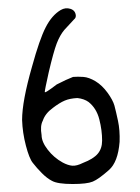

<svg xmlns="http://www.w3.org/2000/svg" viewBox="-20 -551 344 471"><path d="M128.9 -526.4Q140.6 -533.2 152.8 -529.3Q165 -525.4 166 -512.7Q166 -506.8 162.1 -503.9Q152.3 -493.2 137.7 -477.5Q127 -464.8 119.1 -444.3Q111.3 -423.8 99.6 -374Q89.8 -330.1 89.8 -325.2Q89.8 -321.3 119.1 -343.8Q143.6 -356.4 159.2 -362.3Q170.9 -363.3 184.6 -362.3Q198.2 -361.3 214.4 -351.6Q230.5 -341.8 243.7 -323.7Q256.8 -305.7 260.7 -292Q264.6 -277.3 269.5 -254.4Q274.4 -231.4 273.4 -203.1Q269.5 -153.3 247.1 -133.8Q221.7 -111.3 207.5 -105.5Q193.4 -99.6 158.2 -99.6Q121.1 -99.6 107.4 -107.4Q95.7 -113.3 83 -126Q70.3 -138.7 60.5 -151.4Q51.8 -162.1 43.5 -193.8Q35.2 -225.6 34.2 -256.8Q34.2 -302.7 58.6 -387.7Q77.1 -455.1 92.3 -484.4Q107.4 -513.7 128.9 -526.4ZM197.3 -300.8Q186.5 -308.6 169.9 -310.5Q151.4 -309.6 138.7 -304.2Q126 -298.8 109.4 -286.1Q90.8 -272.5 85 -254.9Q78.1 -242.2 82 -219.7Q82 -203.1 97.2 -183.6Q112.3 -164.1 133.8 -152.3Q146.5 -145.5 157.2 -144.5Q168 -143.6 183.6 -151.4Q209 -161.1 219.7 -173.8Q230.5 -186.5 230.5 -206.1Q230.5 -231.4 223.6 -258.3Q216.8 -285.2 197.3 -300.8Z"/></svg>

Font: JasonHandwriting3
Style: Regular
Weight: 400
Version: Version 1.24.9